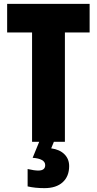

<svg xmlns="http://www.w3.org/2000/svg" viewBox="-20 -734 501 994"><path d="M146 0V-566H17V-714H444V-566H316V0ZM210 240Q161 240 123 231V141Q158 149 178 149Q214 149 214 121Q214 104 197 94.5Q180 85 149 83L183 0H259L245 34Q289 40 313.5 64.5Q338 89 338 126Q338 179 304.5 209.5Q271 240 210 240Z"/></svg>

Font: Noto Sans UI CondBlack
Style: Regular
Weight: 900
Width: 3
Designer: Monotype Design Team
Foundry: Monotype Imaging Inc.
Version: Version 1.001